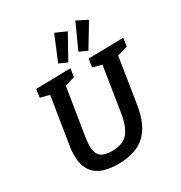

<svg xmlns="http://www.w3.org/2000/svg" viewBox="-219 -1115 1206 1280"><g transform="rotate(-30 384.0 -475.0)"><path d="M498 -697 768 -702 758 -639 679 -616 624 -268Q602 -124 528.5 -56.5Q455 11 319 11Q204 11 148 -37.5Q92 -86 92 -186Q92 -204 93.5 -223Q95 -242 99 -263L155 -616L85 -634L95 -697L361 -702L351 -639L276 -616L218 -255Q215 -236 213.5 -219.5Q212 -203 212 -189Q212 -135 238 -110Q264 -85 326 -85Q414 -85 452 -133.5Q490 -182 504 -275L558 -616L489 -634ZM523 -743 462 -771 548 -961 630 -920ZM368 -743 306 -770 385 -961 469 -924Z"/></g></svg>

Font: Bitter SemiBold
Style: Italic
Weight: 600
Italic angle: -9°
Designer: Sol Matas, and Bitter project Authors
Foundry: Sol Matas
Version: Version 2.001